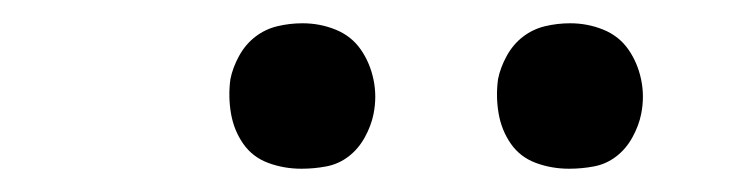

<svg xmlns="http://www.w3.org/2000/svg" viewBox="-20 -753 640 165"><path d="M469 -608Q454 -608 440.5 -613Q427 -618 419 -629.5Q411 -641 408.5 -655.5Q406 -670 408 -685Q410 -695 415.5 -705Q421 -715 429.5 -721.5Q438 -728 448.5 -730.5Q459 -733 470 -733Q485 -733 498.5 -727.5Q512 -722 520 -710.5Q528 -699 531 -684.5Q534 -670 531 -655Q529 -645 523.5 -635Q518 -625 509.5 -618.5Q501 -612 490.5 -610Q480 -608 469 -608ZM239 -608Q224 -608 210.5 -613Q197 -618 189 -629.5Q181 -641 178.5 -655.5Q176 -670 178 -685Q180 -695 185.5 -705Q191 -715 199.5 -721.5Q208 -728 218.5 -730.5Q229 -733 240 -733Q255 -733 268.5 -727.5Q282 -722 290 -710.5Q298 -699 301 -684.5Q304 -670 301 -655Q299 -645 293.5 -635Q288 -625 279.5 -618.5Q271 -612 260.5 -610Q250 -608 239 -608Z"/></svg>

Font: Iosevka Plex Etoile
Style: Italic
Weight: 400
Italic angle: -9°
Designer: Belleve Invis
Foundry: Belleve Invis
Version: Version 25.1.1; ttfautohint (v1.8.4)